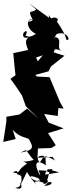

<svg xmlns="http://www.w3.org/2000/svg" viewBox="-60 -887 439 1174"><path d="M39 158C-10 177 52 162 69 183C82 271 38 256 34 262C73 275 77 260 65 226C59 271 77 218 105 164C145 244 196 215 186 206C153 237 237 214 214 257C235 195 296 243 212 250C250 183 235 129 261 151C219 194 212 120 268 160L176 154L208 238C260 225 212 208 216 180C219 168 216 138 302 167C239 176 193 189 184 177C208 255 124 197 166 245C127 203 101 174 170 201C196 218 192 218 190 194C131 94 177 90 220 124C218 54 220 50 183 107C146 61 203 48 277 95L261 72L169 78L172 21L254 18L281 1L234 -73L329 -102L238 -137L210 -190L293 -178L297 -226L329 -223L306 -265L243 -415L166 -419L156 -429L237 -451L251 -480L334 -546L227 -580L171 -512L139 -587L21 -562L31 -461L35 -427L4 -405L33 -365L75 -302L98 -237L178 -160L106 -223L59 -187L-21 -173V-145L-40 -19L36 -37L17 -95C61 -40 114 -49 119 -32C143 12 152 30 66 46C118 22 85 25 146 91C69 114 65 86 105 113C53 151 76 139 42 176L81 194ZM161 -830C138 -802 103 -838 140 -765C131 -753 80 -746 137 -770C97 -772 101 -707 160 -680C101 -643 110 -679 88 -665C103 -665 115 -720 83 -685C73 -645 110 -654 143 -667C64 -653 114 -597 121 -548C138 -518 179 -544 220 -555C311 -542 231 -614 322 -573C274 -589 331 -649 277 -661C261 -633 273 -661 287 -679C351 -702 377 -633 346 -644C337 -681 322 -704 288 -756C312 -780 248 -791 256 -764C296 -739 280 -794 261 -776C243 -766 235 -822 240 -778L117 -867Z"/></svg>

Font: Hussar Lance
Style: Regular
Weight: 700
Foundry: Cannot Into Space Fonts, PlusOne Fonts
Version: Version 2.27